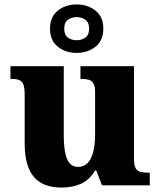

<svg xmlns="http://www.w3.org/2000/svg" viewBox="-20 -834 720 864"><path d="M257 10Q172 10 131.5 -39Q91 -88 91 -189V-407Q91 -436 86 -451.5Q81 -467 68 -473Q55 -479 30 -479H27V-536H267V-226Q267 -183 272.5 -151Q278 -119 292 -101Q306 -83 331 -83Q358 -83 375 -101Q392 -119 400 -152.5Q408 -186 408 -231V-418Q408 -446 400 -459Q392 -472 378 -475.5Q364 -479 346 -479H342V-536H583V-119Q583 -90 590.5 -77Q598 -64 612 -60.5Q626 -57 644 -57H654V0H439L413 -67H408Q383 -25 345.5 -7.5Q308 10 257 10ZM325 -596Q275 -596 240 -624Q205 -652 205 -705Q205 -758 240 -786Q275 -814 325 -814Q375 -814 410 -786Q445 -758 445 -705Q445 -652 410 -624Q375 -596 325 -596ZM325 -653Q348 -653 364.5 -665Q381 -677 381 -705Q381 -733 364.5 -745Q348 -757 325 -757Q302 -757 285.5 -745Q269 -733 269 -705Q269 -677 285.5 -665Q302 -653 325 -653Z"/></svg>

Font: Noto Serif Armenian ExtraBold
Style: Regular
Weight: 800
Version: Version 2.007